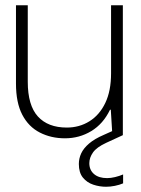

<svg xmlns="http://www.w3.org/2000/svg" viewBox="-20 -516 537 733"><path d="M228 12Q175 12 132 -10Q89 -32 65 -78Q41 -124 41 -197V-496H86V-204Q86 -114 124.5 -71.5Q163 -29 235 -29Q283 -29 321.5 -53Q360 -77 382 -123Q404 -169 404 -236V-496H449V0H409L403 -97H400Q374 -43 328.5 -15.5Q283 12 228 12ZM385 197Q360 197 336 189Q312 181 296.5 162Q281 143 281 110Q281 89 290 69.5Q299 50 320 32Q341 14 376 -1L434 -27L449 0L386 29Q349 46 335 66Q321 86 321 107Q321 133 339 148.5Q357 164 389 164Q403 164 419.5 160Q436 156 450 150V184Q436 190 418.5 193.5Q401 197 385 197Z"/></svg>

Font: DM Sans 36pt ExtraLight
Style: Regular
Weight: 250
Designer: Colophon Foundry, Jonny Pinhorn
Foundry: Colophon Foundry
Version: Version 4.004;gftools[0.9.30]